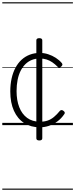

<svg xmlns="http://www.w3.org/2000/svg" viewBox="-20 -1095 658 1680"><path d="M329 19Q250 19 192 -18Q134 -55 102 -125.5Q70 -196 70 -295Q70 -356 81.5 -408Q93 -460 115 -501.5Q137 -543 168.5 -572Q200 -601 240.5 -616.5Q281 -632 330 -632Q366 -632 401.5 -620.5Q437 -609 468 -589Q499 -569 521 -543Q527 -535 526 -528Q525 -521 515 -512Q506 -504 499 -504Q492 -504 485 -510Q461 -534 437.5 -550Q414 -566 387.5 -574.5Q361 -583 327 -583Q290 -583 258.5 -570.5Q227 -558 202.5 -534Q178 -510 160.5 -475.5Q143 -441 134 -396Q125 -351 125 -298Q125 -217 148.5 -157Q172 -97 217.5 -63.5Q263 -30 330 -30Q368 -30 397 -40Q426 -50 452 -71.5Q478 -93 504 -125Q511 -132 518.5 -132Q526 -132 534 -126Q543 -120 546 -112.5Q549 -105 543 -97Q517 -58 481.5 -32Q446 -6 407 6.5Q368 19 329 19ZM324 134Q298 134 298 115V-742Q298 -761 324 -761Q350 -761 350 -742V115Q350 134 324 134ZM0 555H618V565H0ZM0 -20H618V0H0ZM0 -505H618V-500H0ZM0 -1075H618V-1065H0Z"/></svg>

Font: Playwrite AR Guides
Style: Regular
Weight: 400
Designer: Veronika Burian, José Scaglione
Foundry: TypeTogether
Version: Version 1.003